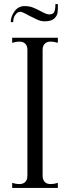

<svg xmlns="http://www.w3.org/2000/svg" viewBox="-20 -926 345 946"><path d="M75 -19Q94 -19 104.5 -29.5Q115 -40 115 -60V-680Q115 -700 104.5 -710.5Q94 -721 75 -721Q59 -721 40 -715V-740H265V-715Q246 -721 230 -721Q211 -721 200.5 -710.5Q190 -700 190 -680V-60Q190 -40 200.5 -29.5Q211 -19 230 -19Q246 -19 265 -25V0H40V-25Q59 -19 75 -19ZM101 -896Q124 -896 142 -889Q160 -882 182 -870Q193 -864 203.5 -859.5Q214 -855 222 -855Q242 -855 247.5 -867.5Q253 -880 253 -906H265Q266 -879 263.5 -863Q261 -847 246.5 -834Q232 -821 200 -821Q182 -821 165 -828.5Q148 -836 121 -850Q90 -868 79 -868Q67 -868 56 -853.5Q45 -839 45 -817H33Q33 -844 51.5 -870Q70 -896 101 -896Z"/></svg>

Font: Viaoda Libre
Style: Regular
Weight: 400
Designer: Gydient
Version: Version 2.000